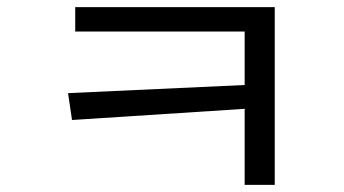

<svg xmlns="http://www.w3.org/2000/svg" viewBox="-20 -644 960 536"><path d="M190 -624H747V-128H663V-556H190ZM691 -408V-342L181 -309L170 -384Z"/></svg>

Font: korean15
Style: Book
Weight: 400
Designer: Jelle Bosma - Monotype Design Team
Foundry: Monotype Imaging Inc.
Version: Version 2.003